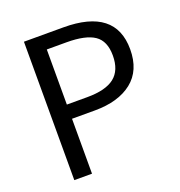

<svg xmlns="http://www.w3.org/2000/svg" viewBox="-132 -845 896 956"><g transform="rotate(-20 316.0 -366.5)"><path d="M99.6 0V-733.4H308.6Q584 -733.4 584 -517.6Q584 -405.3 511.7 -348.1Q439.5 -291 314.5 -291H193.4V0ZM193.4 -366.2H301.8Q399.4 -366.2 445.8 -402.8Q492.2 -439.5 492.2 -517.6Q492.2 -594.7 445.3 -626.5Q398.4 -658.2 297.9 -658.2H193.4Z"/></g></svg>

Font: Gen Shin Gothic Regular
Style: Regular
Weight: 400
Designer: [Source Han Sans]
Ryoko NISHIZUKA  (kana & ideographs); Paul D. Hunt (Latin, Greek & Cyrillic); Wenlong ZHANG  (bopomofo
Version: Version 1.002.20150607